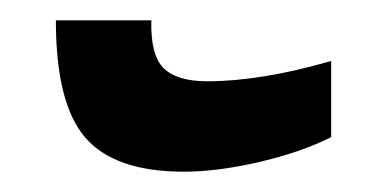

<svg xmlns="http://www.w3.org/2000/svg" viewBox="-20 -366 382 189"><path d="M35 -346H129Q128 -312 141 -299Q154 -286 184 -286Q237 -286 306 -306V-231Q276 -216 235 -206.5Q194 -197 161 -197Q93 -197 64 -230.5Q35 -264 35 -346Z"/></svg>

Font: Noto Sans Armenian Medium Cond
Style: Regular
Weight: 500
Width: 3
Designer: Monotype Design team
Foundry: Monotype Imaging Inc.
Version: Version 1.000